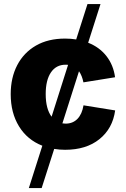

<svg xmlns="http://www.w3.org/2000/svg" viewBox="-20 -748 636 972"><path d="M126 204.1 194.3 -10.3Q118.2 -40 76.2 -108.4Q34.2 -176.8 34.2 -271Q34.2 -355 67.4 -418.5Q100.6 -481.9 162.1 -517.3Q223.6 -552.7 309.6 -552.7Q338.9 -552.7 365.7 -548.3L422.9 -727.5H488.8L426.3 -531.7Q483.4 -509.3 518.8 -464.1Q554.2 -418.9 562.5 -356.9L402.3 -331.1Q395.5 -365.2 379.9 -387.2L295.9 -123.5Q303.7 -122.1 312 -122.1Q348.6 -122.1 372.1 -146.2Q395.5 -170.4 402.8 -214.8L563 -189Q550.3 -97.2 483.4 -43.5Q416.5 10.3 309.6 10.3Q280.8 10.3 254.4 5.9L190.9 204.1ZM241.2 -157.2 324.7 -419.9Q318.4 -420.4 312 -420.4Q264.2 -420.4 237.8 -381.3Q211.4 -342.3 211.4 -272Q211.4 -196.8 241.2 -157.2Z"/></svg>

Font: Inter Extra Bold
Style: Regular
Weight: 800
Designer: Rasmus Andersson
Foundry: rsms
Version: Version 4.000;git-3c8e0fc